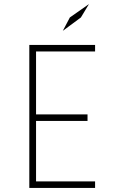

<svg xmlns="http://www.w3.org/2000/svg" viewBox="-20 -920 590 940"><path d="M123.5 0V-700H445.5V-668H156.5V-360H408.5V-328H156.5V-32H445.5V0ZM287.5 -769 322 -834.5 415.5 -900 376 -834.5Z"/></svg>

Font: Trispace SemiCondensed Thin
Style: Regular
Weight: 100
Width: 4
Designer: Tyler Finck
Foundry: Etcetera Type Company
Version: Version 1.210; ttfautohint (v1.8.3)